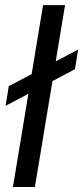

<svg xmlns="http://www.w3.org/2000/svg" viewBox="-20 -748 332 768"><path d="M240.2 -727.5 119.6 0H31.7L152.3 -727.5ZM2.4 -324.7 15.1 -403.3 292.5 -549.8 279.8 -471.2Z"/></svg>

Font: Inter
Style: Italic
Weight: 400
Italic angle: -9.3988°
Designer: Rasmus Andersson
Foundry: rsms
Version: Version 4.001;git-66647c0bb